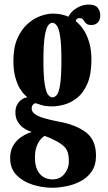

<svg xmlns="http://www.w3.org/2000/svg" viewBox="-20 -592 484 860"><path d="M215.5 249Q170 249 126.2 235.2Q82.5 221.5 54 192.2Q25.5 163 25.5 116.5Q25.5 82.5 39.2 60Q53 37.5 71.2 24.5Q89.5 11.5 104.5 5.5Q119.5 -0.5 122.5 -1Q119 -2 107.5 -6.5Q96 -11 82.5 -21Q69 -31 59 -47.8Q49 -64.5 49 -89.5Q49 -107 55.2 -120Q61.5 -133 71.2 -141.5Q81 -150 90.5 -153.5Q93 -154 97 -155.2Q101 -156.5 102.5 -156.5Q100 -158 90.5 -167.2Q81 -176.5 69.2 -195.2Q57.5 -214 48.8 -245Q40 -276 40 -320Q40 -379.5 58 -420Q76 -460.5 103.5 -485Q131 -509.5 161.2 -520.2Q191.5 -531 215.5 -531Q269.5 -531 308.5 -505Q347.5 -479 368.5 -432.5Q389.5 -386 389.5 -325.5Q389.5 -259.5 371.8 -218Q354 -176.5 326.2 -154.2Q298.5 -132 268.5 -123.8Q238.5 -115.5 214.5 -115.5Q183.5 -115.5 164.5 -121.8Q145.5 -128 140.5 -129.5Q140 -129.5 140 -129.5Q140 -129.5 139 -129.5Q133.5 -129.5 127.8 -123.2Q122 -117 122 -105Q122 -87.5 147 -74.2Q172 -61 242 -47.5Q320 -33.5 365 0.8Q410 35 410 105Q410 148 390.5 176.2Q371 204.5 340.2 220.2Q309.5 236 276 242.5Q242.5 249 215.5 249ZM215.5 211.5Q248.5 211.5 268.5 187Q288.5 162.5 288.5 131.5Q288.5 100 280 81.8Q271.5 63.5 245.5 47.5Q236 41.5 223.2 35.2Q210.5 29 198.8 24Q187 19 179.5 16.5Q172 20.5 161.5 32.8Q151 45 143.8 65Q136.5 85 136.5 115Q136.5 145 145.8 166.5Q155 188 172.8 199.8Q190.5 211.5 215.5 211.5ZM214.5 -156Q225 -156 234.2 -166.5Q243.5 -177 249.2 -212.8Q255 -248.5 255 -323.5Q255 -395 249.2 -430.5Q243.5 -466 234 -478Q224.5 -490 214.5 -490Q204.5 -490 195.5 -478Q186.5 -466 180.5 -430Q174.5 -394 174.5 -322Q174.5 -247 180.8 -212Q187 -177 196.2 -166.5Q205.5 -156 214.5 -156ZM278 -490Q284.5 -528 314.2 -549.8Q344 -571.5 378 -571.5Q406 -571.5 417.5 -557.5Q429 -543.5 429 -522.5Q429 -502 418 -491Q407 -480 389.5 -480Q372 -480 365 -487.8Q358 -495.5 353 -503.2Q348 -511 335.5 -511Q329.5 -511 324.2 -507Q319 -503 319 -490Z"/></svg>

Font: Imbue Thin 10pt ExtraBold
Style: Regular
Weight: 800
Version: Version 1.102